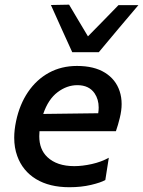

<svg xmlns="http://www.w3.org/2000/svg" viewBox="-20 -792 614 824"><path d="M278 11.5Q192 11.5 134.5 -23.5Q77 -58.5 54 -122.5Q41 -158 41 -201Q41 -234 49 -272Q64 -343.5 100.2 -397Q136.5 -450.5 190 -479.8Q243.5 -509 310.5 -509Q384 -509 430.5 -480Q477 -451 493.5 -400.5Q502 -375 502 -345.5Q502 -317.5 494 -285.5Q487 -256.5 477.5 -229H149.5Q148.5 -218 148.5 -207.5Q148.5 -151 183 -118Q224 -79 299 -79Q333.5 -79 374 -88Q414.5 -97 447 -115L432 -19.5Q413 -8.5 370.8 1.5Q328.5 11.5 278 11.5ZM312 -426.5Q267 -426.5 227 -396.2Q187 -366 165.5 -303L401.5 -306Q403.5 -319 403.5 -330.5Q403.5 -365.5 386 -391.5Q362 -426.5 312 -426.5ZM290 -568Q267 -618.5 244 -669.2Q221 -720 198.5 -770.5L276.5 -772Q296.5 -738 316.8 -704Q337 -670 357.5 -636Q391 -670 423.5 -703.2Q456 -736.5 488.5 -770H574Q530.5 -719 488.5 -669Q446.5 -619 404 -568Z"/></svg>

Font: Heraclito Medium
Style: Italic
Weight: 500
Italic angle: -12°
Designer: Kostas Bartsokas (font) & Cristiano Sobral (main changes)
Foundry: Kostas Bartsokas (font) & Cristiano Sobral (main changes)
Version: Version 1.00;July 8, 2020;FontCreator 13.0.0.2655 64-bit